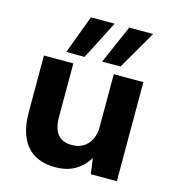

<svg xmlns="http://www.w3.org/2000/svg" viewBox="-111 -835 852 940"><g transform="rotate(15 314.5 -365.0)"><path d="M254 12Q191 12 147.5 -14Q104 -40 82 -91Q60 -142 60 -215V-502H209V-230Q209 -174 232 -144Q255 -114 306 -114Q338 -114 362 -128.5Q386 -143 400 -170Q414 -197 414 -236V-502H564V0H432L421 -80Q398 -39 356 -13.5Q314 12 254 12ZM343 -547 428 -742H549L436 -547ZM161 -547 234 -742H354L254 -547Z"/></g></svg>

Font: DM Sans 16pt Black
Style: Regular
Weight: 900
Version: Version 4.004;gftools[0.9.30]